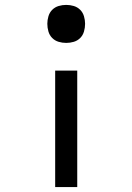

<svg xmlns="http://www.w3.org/2000/svg" viewBox="-20 -548 540 783"><path d="M250 -373Q234 -373 219 -377.5Q204 -382 193 -393Q182 -404 177.5 -419.5Q173 -435 173 -451Q173 -466 177.5 -481.5Q182 -497 193 -508Q204 -519 219 -523.5Q234 -528 250 -528Q266 -528 281 -523.5Q296 -519 307 -508Q318 -497 322.5 -481.5Q327 -466 327 -451Q327 -435 322.5 -419.5Q318 -404 307 -393Q296 -382 281 -377.5Q266 -373 250 -373ZM205 215V-260H295V215Z"/></svg>

Font: Iosevka SS10 Medium
Style: Regular
Weight: 500
Monospace: yes
Designer: Belleve Invis
Foundry: Belleve Invis
Version: Version 28.0.6; ttfautohint (v1.8.4)